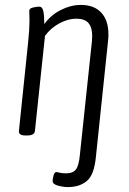

<svg xmlns="http://www.w3.org/2000/svg" viewBox="-20 -549 525 781"><path d="M256 212Q237 212 215.5 206Q194 200 194 187Q194 181 197.5 166Q201 151 209 151Q214 151 223 153.5Q232 156 250 156Q277 156 289 140Q301 124 305 80L354 -382Q354 -388 354.5 -393Q355 -398 355 -403Q355 -437 340 -455Q325 -473 290 -473Q257 -473 221.5 -454Q186 -435 163 -403L122 -16Q120 2 91 2H83Q55 2 57 -17L94 -373Q97 -401 98.5 -424.5Q100 -448 100 -462Q100 -479 99.5 -489Q99 -499 99 -505Q99 -515 114.5 -518.5Q130 -522 140 -522Q152 -522 156 -504.5Q160 -487 160 -460Q160 -455 160 -451Q188 -489 228.5 -509Q269 -529 309 -529Q363 -529 392 -497.5Q421 -466 421 -410Q421 -405 421 -399Q421 -393 420 -387L370 90Q363 162 333.5 187Q304 212 256 212Z"/></svg>

Font: Asap Condensed Condensed Light
Style: Italic
Weight: 300
Width: 3
Italic angle: -6°
Designer: Pablo Cosgaya
Foundry: Omnibus-Type
Version: Version 3.001; ttfautohint (v1.8.4.7-5d5b)